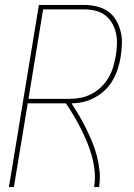

<svg xmlns="http://www.w3.org/2000/svg" viewBox="-20 -755 540 775"><path d="M16 0 137 -735H320Q346 -735 371 -729Q396 -723 416 -709Q436 -695 448.5 -673.5Q461 -652 467 -628Q473 -604 472 -577.5Q471 -551 467 -525Q463 -501 455.5 -477.5Q448 -454 435.5 -432Q423 -410 404.5 -392Q386 -374 363 -361.5Q340 -349 316.5 -343.5Q293 -338 269 -338Q285 -313 300 -287.5Q315 -262 328 -235.5Q341 -209 352.5 -181Q364 -153 371.5 -123.5Q379 -94 382 -63Q385 -32 380 0H360Q365 -32 362 -63.5Q359 -95 351 -124Q343 -153 331.5 -181Q320 -209 306.5 -235.5Q293 -262 278 -287.5Q263 -313 246 -338H92L36 0ZM262 -356Q284 -356 306.5 -360.5Q329 -365 350 -376Q371 -387 388.5 -404Q406 -421 418 -441.5Q430 -462 436.5 -484Q443 -506 447 -528Q451 -551 452 -574.5Q453 -598 448.5 -619.5Q444 -641 433 -660.5Q422 -680 405 -693Q388 -706 366 -711.5Q344 -717 320 -717H154L95 -356Z"/></svg>

Font: Iosevka Term Curly Th Obl
Style: Regular
Weight: 100
Italic angle: -9°
Designer: Belleve Invis
Foundry: Belleve Invis
Version: Version 32.3.0